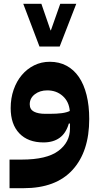

<svg xmlns="http://www.w3.org/2000/svg" viewBox="-20 -747 523 1007"><path d="M30 90H94Q225 90 286 44.5Q347 -1 347 -73V-99H341Q326 -48 292.5 -24Q259 0 208 0Q127 0 81.5 -47.5Q36 -95 36 -180Q36 -232 51.5 -276.5Q67 -321 94.5 -353.5Q122 -386 159.5 -404.5Q197 -423 241 -423Q290 -423 328.5 -402.5Q367 -382 393.5 -343.5Q420 -305 434 -249Q448 -193 448 -123Q448 48 360.5 144Q273 240 104 240H30ZM239 -150Q278 -150 304 -153.5Q330 -157 346 -165Q342 -214 309 -243.5Q276 -273 228 -273Q189 -273 162.5 -252.5Q136 -232 136 -200Q136 -173 158 -161.5Q180 -150 218 -150ZM102 -727H197L245 -588H247L296 -727H380L293 -503H187Z"/></svg>

Font: IBM Plex Arabic
Style: Bold
Weight: 700
Designer: Mike Abbink, Paul van der Laan, Pieter van Rosmalen, Wael Morcos, Khajak Apelian
Foundry: Bold Monday
Version: Version 1.0